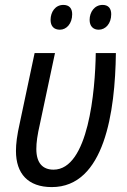

<svg xmlns="http://www.w3.org/2000/svg" viewBox="-20 -752 519 782"><path d="M224 -631C251 -631 274 -656 274 -694C274 -718 262 -732 238 -732C205 -732 186 -703 186 -671C186 -645 200 -631 224 -631ZM382 -631C410 -631 433 -656 433 -694C433 -718 421 -732 398 -732C365 -732 345 -703 345 -671C345 -645 360 -631 382 -631ZM191 10C406 10 449 -297 452 -536H370C368 -383 340 -61 198 -61C154 -61 128 -88 128 -145C128 -172 132 -201 143 -249L204 -536H121L61 -253C49 -200 45 -166 45 -137C45 -45 94 10 191 10Z"/></svg>

Font: Noto Sans Display SemiCondensed
Style: Italic
Weight: 400
Width: 4
Italic angle: -12°
Designer: Monotype Design Team
Foundry: Monotype Imaging Inc.
Version: Version 1.900